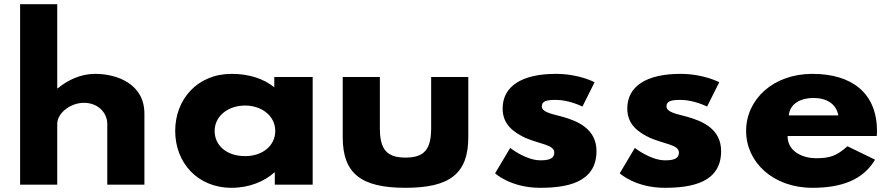

<svg xmlns="http://www.w3.org/2000/svg" viewBox="-20 -880 4263 915"><path d="M75.8 0H252.8V-290C252.8 -341 315.7 -390 379.9 -390C448.8 -390 491.2 -341 491.2 -290V0H668.2V-338C668.2 -481 537.2 -528 433.1 -528C365.3 -528 303.6 -499 255.2 -459H252.8V-860H75.8Z M814.9 -256C814.9 -106 919.9 15 1083.9 15C1168.6 15 1241.2 -16 1287.2 -58H1289.6V0H1470.1V-513H1287.2V-464C1236.4 -505 1167.4 -528 1083.9 -528C919.9 -528 814.9 -406 814.9 -256ZM1002.9 -256C1002.9 -327 1067 -377 1148.1 -377C1227.9 -377 1291.8 -327 1291.8 -256C1291.8 -186 1231.6 -136 1148.1 -136C1060.9 -136 1002.9 -186 1002.9 -256Z M1790.3 -513H1613.3V-226C1613.3 -54 1699.3 15 1912.5 15C2125.7 15 2211.7 -54 2211.7 -226V-513H2034.7V-269C2034.7 -168 2002 -129 1912.5 -129C1823 -129 1790.3 -168 1790.3 -269Z M2628.8 -528C2465.4 -528 2375.4 -468 2375.4 -363C2375.4 -286 2427.4 -250 2483.6 -223C2553.8 -193 2621.5 -190 2621.5 -153C2621.5 -119 2585.2 -116 2555 -116C2486 -116 2411.4 -175 2411.4 -175L2339.4 -54C2339.4 -54 2413.4 15 2553.8 15C2680.8 15 2822.6 -9 2822.6 -160C2822.6 -265 2734.6 -303 2659 -324C2605.8 -338 2562.2 -346 2562.2 -373C2562.2 -397 2581.6 -404 2628.8 -404C2694.1 -404 2755.6 -372 2755.6 -372L2813.6 -488C2813.6 -488 2740.6 -528 2628.8 -528Z M3222.8 -528C3059.4 -528 2969.4 -468 2969.4 -363C2969.4 -286 3021.4 -250 3077.6 -223C3147.8 -193 3215.5 -190 3215.5 -153C3215.5 -119 3179.2 -116 3149 -116C3080 -116 3005.4 -175 3005.4 -175L2933.4 -54C2933.4 -54 3007.4 15 3147.8 15C3274.8 15 3416.6 -9 3416.6 -160C3416.6 -265 3328.6 -303 3253 -324C3199.8 -338 3156.2 -346 3156.2 -373C3156.2 -397 3175.6 -404 3222.8 -404C3288.1 -404 3349.6 -372 3349.6 -372L3407.6 -488C3407.6 -488 3334.6 -528 3222.8 -528Z M4158.3 -232C4159.3 -238 4159.3 -249 4159.3 -256C4159.3 -436 4040.3 -528 3851.7 -528C3664.2 -528 3535.7 -406 3535.7 -256C3535.7 -107 3664.2 15 3851.7 15C3989.7 15 4092.3 -22 4150.3 -119L4018.7 -183C3966.7 -137 3936.4 -126 3867.5 -126C3813 -126 3733.2 -153 3733.2 -232ZM3739.2 -330C3742.8 -377 3784 -413 3857.8 -413C3920.7 -413 3965.5 -384 3975.2 -330Z"/></svg>

Font: Hussar
Style: BdSuprExt
Weight: 700
Foundry: Cannot Into Space Fonts
Version: Version 2.00